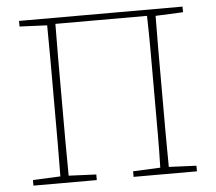

<svg xmlns="http://www.w3.org/2000/svg" viewBox="-50 -731 882 785"><g transform="rotate(-5 391.5 -338.0)"><path d="M56 0V-23L169 -28Q170 -97 170 -166.5Q170 -236 170 -315V-370Q170 -441 170 -510Q170 -579 169 -648L56 -653V-676H727V-653L614 -648Q613 -579 613 -510Q613 -441 613 -370V-315Q613 -236 613 -166.5Q613 -97 614 -28L727 -23V0H467V-23L579 -28Q581 -97 581 -166.5Q581 -236 581 -315V-370Q581 -441 581 -511Q581 -581 579 -651H203Q202 -581 202 -511Q202 -441 202 -370V-315Q202 -236 202 -166.5Q202 -97 203 -28L316 -23V0Z"/></g></svg>

Font: Source Serif 4 SmText ExtraLight
Style: Regular
Weight: 200
Designer: Frank Grießhammer
Foundry: Adobe
Version: Version 4.005;hotconv 1.1.0;makeotfexe 2.6.0